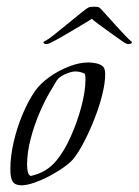

<svg xmlns="http://www.w3.org/2000/svg" viewBox="-20 -550 415 575"><path d="M45 5Q26 5 18.5 -5.5Q11 -16 11 -43Q11 -82 21 -125Q31 -168 48 -208.5Q65 -249 86 -279Q102 -301 129 -320Q156 -339 187 -351Q218 -363 245 -363Q254 -363 267 -360.5Q280 -358 287 -352Q292 -348 293.5 -341Q295 -334 295 -328Q295 -302 286.5 -267.5Q278 -233 264 -197Q250 -161 234 -129.5Q218 -98 202 -77Q193 -65 173 -50.5Q153 -36 129.5 -23.5Q106 -11 83 -3Q60 5 45 5ZM72 -23Q119 -33 148 -68Q171 -95 191 -139Q211 -183 223.5 -230Q236 -277 236 -312Q236 -315 235.5 -322Q235 -329 232 -330Q220 -336 205 -336Q195 -336 179 -329.5Q163 -323 155 -315Q150 -310 145.5 -301.5Q141 -293 137 -287Q118 -257 100.5 -217Q83 -177 72 -135Q61 -93 61 -56Q61 -44 63.5 -34.5Q66 -25 72 -23ZM118 -418Q114 -418 111 -420.5Q108 -423 114 -427Q122 -430 141.5 -445.5Q161 -461 183.5 -479.5Q206 -498 223.5 -512Q241 -526 244 -527Q249 -530 262 -530Q274 -530 278 -527Q280 -526 293 -511.5Q306 -497 323 -478Q340 -459 354.5 -444Q369 -429 372 -427Q375 -426 375 -423Q375 -420 369.5 -418.5Q364 -417 359 -419Q357 -419 342 -429.5Q327 -440 307.5 -454Q288 -468 272.5 -479.5Q257 -491 255 -494Q250 -490 230.5 -478.5Q211 -467 187.5 -453Q164 -439 145.5 -429Q127 -419 124 -419Q122 -418 118 -418Z"/></svg>

Font: Beau Rivage
Style: Regular
Weight: 400
Designer: Robert E. Leuschke
Foundry: Robert E. Leuschke
Version: Version 1.010; ttfautohint (v1.8.3)